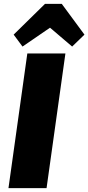

<svg xmlns="http://www.w3.org/2000/svg" viewBox="-20 -978 459 998"><path d="M320 -700 222 0H24L122 -700ZM51 -798 214 -958H301L419 -798L355 -736L240 -834L97 -736Z"/></svg>

Font: Pathway Extreme 8pt Thin 12pt ExtraBold
Style: Italic
Weight: 800
Italic angle: -8°
Version: Version 1.001;gftools[0.9.26]